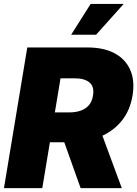

<svg xmlns="http://www.w3.org/2000/svg" viewBox="-20 -973 710 993"><path d="M0.5 0 121.1 -727.5H433.6Q515.6 -727.5 572 -697.8Q628.4 -668 653.3 -612.1Q678.2 -556.2 665.5 -479Q652.8 -401.4 608.9 -347.4Q564.9 -293.5 496.8 -265.4Q428.7 -237.3 344.2 -237.3H160.2L185.5 -391.6H337.9Q372.1 -391.6 397.9 -400.9Q423.8 -410.2 440.2 -429.4Q456.5 -448.7 460.9 -479Q468.8 -523.9 443.4 -545.9Q418 -567.9 367.2 -567.9H293L198.7 0ZM397 0 278.3 -333H486.8L609.9 0ZM348.1 -793.5 448.7 -952.6H619.6L477.1 -793.5Z"/></svg>

Font: Inter 18pt Black
Style: Italic
Weight: 900
Italic angle: -9.3988°
Designer: Rasmus Andersson
Foundry: rsms
Version: Version 4.001;git-66647c0bb